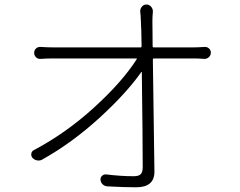

<svg xmlns="http://www.w3.org/2000/svg" viewBox="-20 -792 1040 831"><path d="M640.6 -591.8Q640.6 -586.9 645.5 -586.9H818.4Q835.9 -586.9 865.2 -588.9Q876 -589.8 884.3 -582.5Q892.6 -575.2 892.6 -564.5Q892.6 -552.7 884.3 -544.9Q876 -537.1 865.2 -537.1Q835.9 -539.1 819.3 -539.1H646.5Q641.6 -539.1 641.6 -534.2Q648.4 -85 648.4 -48.8Q648.4 18.6 569.3 18.6Q519.5 18.6 444.3 14.6Q432.6 13.7 424.3 5.9Q416 -2 415 -13.7Q414.1 -24.4 421.9 -31.2Q429.7 -38.1 439.5 -37.1Q502.9 -29.3 558.6 -29.3Q581.1 -29.3 589.4 -38.6Q597.7 -47.9 597.7 -68.4Q597.7 -186.5 593.8 -479.5Q593.8 -480.5 592.8 -481Q591.8 -481.4 591.8 -480.5Q527.3 -388.7 409.7 -281.2Q292 -173.8 163.1 -101.6Q153.3 -95.7 141.1 -97.7Q128.9 -99.6 120.1 -109.4Q115.2 -115.2 115.2 -123Q115.2 -136.7 127 -142.6Q265.6 -215.8 387.7 -327.1Q509.8 -438.5 571.3 -535.2Q574.2 -539.1 569.3 -539.1H210Q185.5 -539.1 156.2 -537.1Q144.5 -536.1 136.2 -543.9Q127.9 -551.8 127.9 -563.5Q127.9 -575.2 136.2 -582.5Q144.5 -589.8 156.2 -588.9Q184.6 -586.9 210 -586.9H588.9Q592.8 -586.9 592.8 -591.8Q591.8 -671.9 589.8 -699.2Q588.9 -727.5 586.9 -741.2Q585.9 -752.9 593.8 -762.7Q601.6 -772.5 613.3 -772.5Q626 -772.5 634.3 -762.7Q642.6 -752.9 641.6 -740.2Q639.6 -718.8 639.6 -699.2Q639.6 -692.4 640.1 -656.2Q640.6 -620.1 640.6 -591.8Z"/></svg>

Font: Gen Jyuu Gothic L Monospace Light
Style: Regular
Weight: 300
Designer: [Source Han Sans]
Ryoko NISHIZUKA  (kana & ideographs); Paul D. Hunt (Latin, Greek & Cyrillic); Wenlong ZHANG  (bopomofo
Version: Version 1.002.20150607